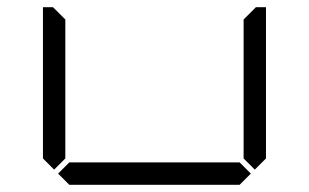

<svg xmlns="http://www.w3.org/2000/svg" viewBox="-20 -512 856 532"><path d="M130 -42 99 -73V-492H127L130 -489L161 -458V-73ZM686 -489 689 -492H717V-73L686 -42L655 -73V-458ZM675 -31 644 0H172L141 -31L172 -62H644Z"/></svg>

Font: DSEG7 Classic
Style: Light
Weight: 300
Designer: Keshikan(Twitter:@keshinomi_88pro)
Version: Version 0.46